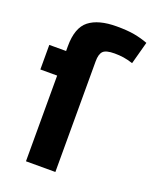

<svg xmlns="http://www.w3.org/2000/svg" viewBox="-134 -782 688 859"><g transform="rotate(20 210.5 -353.0)"><path d="M16 -525H96V-548Q96 -636 140.5 -671Q185 -706 272 -706Q322 -706 355.5 -700Q389 -694 421 -682L392 -575Q367 -583 347 -586Q327 -589 304 -589Q263 -589 249.5 -575Q236 -561 236 -527V0H96V-408H16Z"/></g></svg>

Font: PT Sans Caption
Style: Bold
Weight: 700
Designer: A.Korolkova, O.Umpeleva, V.Yefimov
Foundry: ParaType Ltd
Version: Version 2.003W OFL